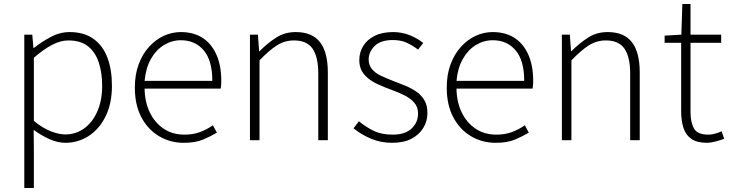

<svg xmlns="http://www.w3.org/2000/svg" viewBox="-20 -704 3668 964"><path d="M102 240V-530H142L148 -463H150Q189 -494 235 -518.5Q281 -543 330 -543Q401 -543 448.5 -509.5Q496 -476 519 -415.5Q542 -355 542 -273Q542 -183 509.5 -118.5Q477 -54 424 -20.5Q371 13 308 13Q271 13 230.5 -4.5Q190 -22 149 -52L150 46V240ZM307 -29Q361 -29 403 -59.5Q445 -90 469 -145.5Q493 -201 493 -273Q493 -338 476 -390Q459 -442 422 -471.5Q385 -501 323 -501Q284 -501 241 -478.5Q198 -456 150 -414V-97Q195 -60 236 -44.5Q277 -29 307 -29Z M902 13Q835 13 779 -20Q723 -53 690 -115Q657 -177 657 -264Q657 -329 676 -380.5Q695 -432 728 -468.5Q761 -505 802 -524Q843 -543 888 -543Q951 -543 996 -514.5Q1041 -486 1066 -431Q1091 -376 1091 -298Q1091 -289 1090.5 -279.5Q1090 -270 1088 -259H706Q707 -192 732 -140Q757 -88 801.5 -58Q846 -28 906 -28Q950 -28 984.5 -41Q1019 -54 1049 -75L1069 -38Q1037 -19 999 -3Q961 13 902 13ZM706 -298H1046Q1046 -400 1003 -451Q960 -502 888 -502Q843 -502 803.5 -478Q764 -454 738 -408.5Q712 -363 706 -298Z M1235 0V-530H1275L1281 -447H1283Q1324 -488 1367 -515.5Q1410 -543 1465 -543Q1547 -543 1586.5 -492.5Q1626 -442 1626 -340V0H1578V-334Q1578 -418 1549.5 -459.5Q1521 -501 1456 -501Q1409 -501 1370 -476Q1331 -451 1283 -401V0Z M1949 13Q1890 13 1840.5 -8.5Q1791 -30 1755 -60L1782 -95Q1816 -67 1855.5 -47.5Q1895 -28 1951 -28Q2015 -28 2047 -59Q2079 -90 2079 -133Q2079 -167 2059.5 -189Q2040 -211 2009.5 -226Q1979 -241 1948 -252Q1909 -266 1871.5 -283.5Q1834 -301 1809 -329.5Q1784 -358 1784 -403Q1784 -441 1803.5 -473Q1823 -505 1861 -524Q1899 -543 1954 -543Q1997 -543 2036.5 -527.5Q2076 -512 2105 -488L2079 -455Q2053 -475 2023 -489Q1993 -503 1953 -503Q1891 -503 1861 -473Q1831 -443 1831 -405Q1831 -376 1848.5 -356Q1866 -336 1894 -323Q1922 -310 1953 -298Q1985 -286 2015.5 -273.5Q2046 -261 2071 -243.5Q2096 -226 2111 -200.5Q2126 -175 2126 -136Q2126 -96 2105.5 -62Q2085 -28 2046 -7.5Q2007 13 1949 13Z M2468 13Q2401 13 2345 -20Q2289 -53 2256 -115Q2223 -177 2223 -264Q2223 -329 2242 -380.5Q2261 -432 2294 -468.5Q2327 -505 2368 -524Q2409 -543 2454 -543Q2517 -543 2562 -514.5Q2607 -486 2632 -431Q2657 -376 2657 -298Q2657 -289 2656.5 -279.5Q2656 -270 2654 -259H2272Q2273 -192 2298 -140Q2323 -88 2367.5 -58Q2412 -28 2472 -28Q2516 -28 2550.5 -41Q2585 -54 2615 -75L2635 -38Q2603 -19 2565 -3Q2527 13 2468 13ZM2272 -298H2612Q2612 -400 2569 -451Q2526 -502 2454 -502Q2409 -502 2369.5 -478Q2330 -454 2304 -408.5Q2278 -363 2272 -298Z M2801 0V-530H2841L2847 -447H2849Q2890 -488 2933 -515.5Q2976 -543 3031 -543Q3113 -543 3152.5 -492.5Q3192 -442 3192 -340V0H3144V-334Q3144 -418 3115.5 -459.5Q3087 -501 3022 -501Q2975 -501 2936 -476Q2897 -451 2849 -401V0Z M3530 13Q3480 13 3451.5 -6.5Q3423 -26 3411.5 -62Q3400 -98 3400 -146V-489H3317V-525L3401 -530L3406 -684H3447V-530H3601V-489H3447V-141Q3447 -91 3464 -59.5Q3481 -28 3537 -28Q3552 -28 3570.5 -33Q3589 -38 3603 -45L3616 -7Q3593 1 3570 7Q3547 13 3530 13Z"/></svg>

Font: Noto Sans TC ExtraLight
Style: Regular
Weight: 250
Designer: Ryoko NISHIZUKA  (kana, bopomofo & ideographs); Paul D. Hunt (Latin, Greek & Cyrillic); Sandoll Communications , Soo-you
Foundry: Adobe
Version: Version 2.004-H2;hotconv 1.0.118;makeotfexe 2.5.65603